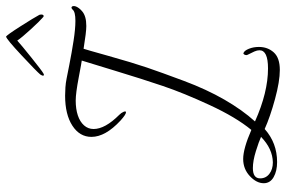

<svg xmlns="http://www.w3.org/2000/svg" viewBox="-175 -702 944 634"><g transform="rotate(-90 297.0 -385.0)"><path d="M414 -587Q411 -587 358.5 -597Q306 -607 282 -607Q254 -607 233 -600Q212 -593 200 -579.5Q188 -566 188 -548Q188 -510 235 -463Q238 -460 240.5 -456.5Q243 -453 244.5 -449.5Q246 -446 246 -444Q246 -442 245.5 -441.5Q245 -441 243 -441Q236 -441 216 -459Q162 -509 162 -555Q162 -594 199 -618Q236 -642 298 -642Q311 -642 325.5 -641Q340 -640 355 -637Q360 -636 400.5 -628Q441 -620 480 -614Q519 -608 545 -608Q575 -608 582 -617Q585 -620 588 -621Q594 -621 594 -613Q594 -610 592.5 -606Q591 -602 587 -596.5Q583 -591 577 -586Q569 -579 557 -575.5Q545 -572 528 -572Q508 -572 453 -581Q451 -576 429 -497.5Q407 -419 391 -372Q375 -325 347 -250Q319 -175 285 -116Q251 -57 213 -15Q309 28 388 28Q448 28 448 0Q448 -8 444 -17Q440 -26 436 -33.5Q432 -41 432 -43Q432 -47 434 -50.5Q436 -54 439 -53Q447 -50 453 -35Q459 -20 459 -2Q459 27 441 47Q423 67 383 67Q345 67 286.5 51Q228 35 188 17Q142 58 79 58Q49 58 29 46.5Q9 35 9 14Q9 -10 32.5 -32Q56 -54 89 -54Q123 -54 185 -27Q227 -78 267 -164.5Q307 -251 330 -319Q353 -387 380.5 -477.5Q408 -568 414 -587ZM162 5Q147 -2 115 -12Q83 -22 59 -22Q25 -22 25 2Q25 21 40 32.5Q55 44 78 44Q123 43 162 5ZM558 -714Q545 -725 517.5 -755Q490 -785 480 -800Q467 -788 424 -753.5Q381 -719 372 -714Q369 -712 367 -712Q364 -712 364 -715Q364 -716 365 -718.5Q366 -721 368 -724Q378 -736 431 -785.5Q484 -835 493 -837Q498 -835 527 -789.5Q556 -744 565 -727Q566 -724 566 -720Q566 -718 565.5 -716.5Q565 -715 564 -714Q563 -713 561 -713Q561 -713 560 -713Q559 -713 558 -714Z"/></g></svg>

Font: Bilbo Swash Caps
Style: Regular
Weight: 400
Designer: Robert E. Leuschke
Foundry: Robert E. Leuschke
Version: Version 1.002